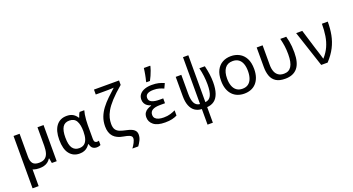

<svg xmlns="http://www.w3.org/2000/svg" viewBox="-60 -1620 4919 2675"><g transform="rotate(-20 2400.0 -282.5)"><path d="M75 240V-268H165V240ZM261 10Q166 10 120.5 -37.5Q75 -85 75 -179V-536H165V-193Q165 -129 191.5 -96Q218 -63 283 -63Q339 -63 371 -86.5Q403 -110 416.5 -154Q430 -198 430 -260V-536H520V0H448L435 -72H430Q411 -42 386 -24Q361 -6 330 2Q299 10 261 10Z M858 10Q765 10 710 -59.5Q655 -129 655 -267Q655 -402 710 -474Q765 -546 865 -546Q918 -546 954.5 -525.5Q991 -505 1017 -464H1023Q1028 -481 1036 -501Q1044 -521 1055 -536H1124Q1117 -514 1111 -478Q1105 -442 1102 -402Q1099 -362 1099 -326V-118Q1099 -87 1111 -74.5Q1123 -62 1140 -62Q1148 -62 1157 -64Q1166 -66 1170 -67V-3Q1163 1 1147 5.5Q1131 10 1111 10Q1080 10 1055 -7Q1030 -24 1019 -72H1012Q999 -52 979 -33Q959 -14 929.5 -2Q900 10 858 10ZM878 -63Q924 -63 953.5 -85Q983 -107 997.5 -151.5Q1012 -196 1012 -261V-267Q1012 -362 981.5 -417Q951 -472 877 -472Q808 -472 777 -421Q746 -370 746 -269Q746 -159 780 -111Q814 -63 878 -63Z M1571 195Q1595 163 1614 126.5Q1633 90 1633 63Q1633 49 1625 37Q1617 25 1591.5 14.5Q1566 4 1512 -5Q1464 -13 1428 -30Q1392 -47 1368 -73.5Q1344 -100 1331.5 -137.5Q1319 -175 1319 -224Q1319 -299 1343 -361.5Q1367 -424 1408.5 -479Q1450 -534 1504 -586Q1558 -638 1617 -691Q1606 -690 1584 -689Q1562 -688 1532.5 -687.5Q1503 -687 1469 -687H1349V-760H1721V-694Q1618 -607 1555.5 -538.5Q1493 -470 1462 -415Q1431 -360 1420.5 -315Q1410 -270 1410 -230Q1410 -173 1430 -143.5Q1450 -114 1488 -99.5Q1526 -85 1580 -74Q1618 -66 1645 -55.5Q1672 -45 1689 -30.5Q1706 -16 1713.5 1.5Q1721 19 1721 40Q1721 84 1701.5 123.5Q1682 163 1658 195Z M2127 10Q2012 10 1957 -34.5Q1902 -79 1902 -146Q1902 -186 1918.5 -211.5Q1935 -237 1962 -252.5Q1989 -268 2021 -277V-282Q1991 -291 1968.5 -307Q1946 -323 1933.5 -347.5Q1921 -372 1921 -404Q1921 -449 1947.5 -481Q1974 -513 2020.5 -529.5Q2067 -546 2127 -546Q2185 -546 2226.5 -536Q2268 -526 2308 -508L2275 -438Q2242 -453 2207.5 -463Q2173 -473 2126 -473Q2066 -473 2035.5 -454Q2005 -435 2005 -397Q2005 -353 2046.5 -334Q2088 -315 2158 -315H2214V-243H2141Q2065 -243 2027.5 -220Q1990 -197 1990 -151Q1990 -118 2009 -98.5Q2028 -79 2060 -70.5Q2092 -62 2132 -62Q2188 -62 2230.5 -75Q2273 -88 2306 -104V-27Q2275 -11 2232 -0.5Q2189 10 2127 10ZM2070 -620Q2075 -638 2080.5 -661.5Q2086 -685 2090.5 -710.5Q2095 -736 2099 -760.5Q2103 -785 2105 -805H2199V-794Q2194 -772 2182 -738.5Q2170 -705 2154.5 -669.5Q2139 -634 2123 -606H2070Z M2669 9Q2611 7 2568.5 -22Q2526 -51 2503 -108.5Q2480 -166 2480 -251V-537H2563V-255Q2563 -164 2588.5 -117Q2614 -70 2669 -65V-760H2748V-65Q2808 -70 2834.5 -124Q2861 -178 2861 -288Q2861 -349 2853.5 -411Q2846 -473 2830 -537H2912Q2929 -467 2937 -406.5Q2945 -346 2945 -290Q2945 -191 2922 -125.5Q2899 -60 2855 -27.5Q2811 5 2748 9V240H2669Z M3301 10Q3249 10 3204 -7Q3159 -24 3125.5 -59Q3092 -94 3073.5 -146.5Q3055 -199 3055 -270Q3055 -363 3086.5 -424Q3118 -485 3173 -515.5Q3228 -546 3298 -546Q3368 -546 3424 -515.5Q3480 -485 3512.5 -423.5Q3545 -362 3545 -267Q3545 -197 3526.5 -145Q3508 -93 3475.5 -58.5Q3443 -24 3398.5 -7Q3354 10 3301 10ZM3300 -63Q3352 -63 3386 -88Q3420 -113 3437 -159.5Q3454 -206 3454 -269Q3454 -333 3437 -378.5Q3420 -424 3385.5 -448.5Q3351 -473 3299 -473Q3221 -473 3182.5 -418.5Q3144 -364 3144 -269Q3144 -206 3161.5 -159.5Q3179 -113 3213.5 -88Q3248 -63 3300 -63Z M3908 10Q3819 10 3769.5 -23.5Q3720 -57 3700 -114.5Q3680 -172 3680 -243V-536H3768V-246Q3768 -189 3783.5 -148Q3799 -107 3831.5 -84.5Q3864 -62 3915 -62Q3989 -62 4025 -119Q4061 -176 4061 -296Q4061 -366 4053 -421Q4045 -476 4030 -536H4118Q4129 -497 4136 -459.5Q4143 -422 4146.5 -382Q4150 -342 4150 -292Q4150 -137 4088.5 -63.5Q4027 10 3908 10Z M4442 0 4265 -536H4356L4444 -248Q4452 -224 4462.5 -190.5Q4473 -157 4483 -125.5Q4493 -94 4498 -74H4502Q4558 -137 4589.5 -206.5Q4621 -276 4634 -357.5Q4647 -439 4647 -536H4734Q4734 -431 4716.5 -340.5Q4699 -250 4656.5 -166.5Q4614 -83 4537 0Z"/></g></svg>

Font: Noto Sans Mono
Style: Regular
Weight: 400
Designer: Monotype Design Team
Foundry: Monotype Imaging Inc.
Version: Version 2.014